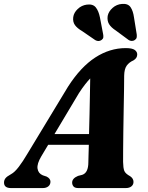

<svg xmlns="http://www.w3.org/2000/svg" viewBox="-50 -958 754 978"><path d="M160.5 -162Q137.5 -123.5 141.2 -99Q145 -74.5 168 -65L187.5 -58.5Q207 -48.5 207 -32.5Q207 -17.5 196.2 -8.8Q185.5 0 167.5 0H6.5Q-29.5 0 -29.5 -28Q-29.5 -40 -22.5 -49.5Q-15.5 -59 6.5 -71Q24.5 -80.5 45.5 -108Q66.5 -135.5 88.5 -173L296.5 -516.5Q361 -617 435 -665Q509 -713 590.5 -713Q623 -713 636 -703.8Q649 -694.5 649 -680.5Q649 -662 630 -650.5Q608 -641 595.5 -623.8Q583 -606.5 582.5 -572Q582.5 -547 581.8 -500.8Q581 -454.5 580 -399Q579 -343.5 578.2 -289.2Q577.5 -235 577.2 -192.8Q577 -150.5 577 -133Q577.5 -102.5 583 -88Q588.5 -73.5 613.5 -60Q630 -48.5 630 -31.5Q630 -17.5 619.5 -8.8Q609 0 590 0H349.5Q331.5 0 324.5 -8.2Q317.5 -16.5 317.5 -28Q317.5 -49.5 347.5 -62L369 -67.5Q385 -73 392.5 -89.2Q400 -105.5 400 -130Q400.5 -145 401 -168.5Q401.5 -192 402.5 -220.5H195.5ZM352 -483.5 227.5 -275H403.5Q405 -322 406 -373.2Q407 -424.5 408 -472.5Q409 -520.5 409.5 -558.5Q398 -546.5 383.8 -528.5Q369.5 -510.5 352 -483.5ZM632.5 -869.5 646.5 -782.5Q647.5 -773.5 646 -766.5Q644.5 -759.5 636.5 -754Q629 -749 620.2 -749.5Q611.5 -750 605 -754.5L540 -802.5Q516 -818 505.5 -835.2Q495 -852.5 498.5 -877Q503 -899.5 523.5 -917.8Q544 -936 571.5 -938Q602 -940.5 615 -921.5Q628 -902.5 632.5 -869.5ZM459 -869.5 475.5 -783Q477 -775 476.2 -767.8Q475.5 -760.5 467.5 -754.5Q452.5 -744 435.5 -753.5L368.5 -799.5Q343.5 -814 331.8 -830.2Q320 -846.5 323 -870.5Q326 -893.5 345.8 -912.2Q365.5 -931 392.5 -934.5Q423.5 -938.5 438 -920.2Q452.5 -902 459 -869.5Z"/></svg>

Font: Fraunces 9pt
Style: Bold Italic
Weight: 700
Italic angle: -16°
Version: Version 1.000;[b76b70a41]